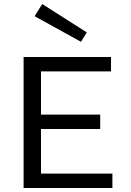

<svg xmlns="http://www.w3.org/2000/svg" viewBox="-20 -940 654 960"><path d="M98 0V-655H535V-583H185V-367H481V-295H185V-72H542V0ZM191 -920 414 -778 385 -731 153 -859Z"/></svg>

Font: Intel One Mono
Style: Regular
Weight: 400
Monospace: yes
Designer: Fred Shallcrass
Foundry: Frere-Jones Type LLC
Version: Version 1.400;hotconv 1.1.0;makeotfexe 2.6.0;FJTRelease1.4